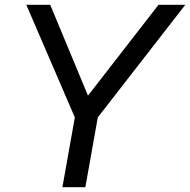

<svg xmlns="http://www.w3.org/2000/svg" viewBox="-20 -783 795 803"><path d="M337 0H241L293 -292L90 -763H190L348 -383L643 -763H755L389 -292Z"/></svg>

Font: Open Sauce One
Style: Italic
Weight: 400
Italic angle: -10°
Designer: Alfredo Marco Pradil
Foundry: Creative Sauce Fz LLC
Version: Version 1.477